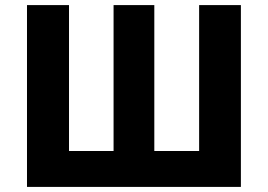

<svg xmlns="http://www.w3.org/2000/svg" viewBox="-20 -734 1053 754"><path d="M86 -714H251V-141H426V-714H586V-141H762V-714H926V0H86Z"/></svg>

Font: Nebula Sans Bold
Style: Regular
Weight: 700
Designer: Paul D. Hunt for Adobe (as Source Sans)
Foundry: Nebula Entertainment & Broadcasting LLC
Version: Version 1.010